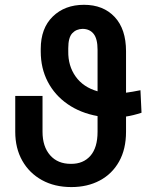

<svg xmlns="http://www.w3.org/2000/svg" viewBox="-20 -757 642 787"><path d="M555.7 -387.2 560.1 -294.9Q525.9 -283.7 496.6 -279.3V-216.8Q496.6 -145.5 468 -94.7Q439.5 -43.9 388.9 -17.1Q338.4 9.8 272.5 9.8Q203.6 9.8 151.9 -18.8Q100.1 -47.4 71.3 -98.4Q42.5 -149.4 42.5 -216.8V-363.8H154.3V-216.8Q154.3 -156.2 185.5 -120.6Q216.8 -85 271 -85.4Q321.3 -85 350.6 -118.4Q379.9 -151.9 379.9 -216.8V-281.2Q309.6 -293.9 257.1 -330.3Q204.6 -366.7 175.8 -421.9Q147 -477.1 147 -545.9V-556.6Q147 -641.1 196.3 -689.2Q245.6 -737.3 324.2 -737.3Q403.3 -737.3 450 -687.5Q496.6 -637.7 496.6 -546.9V-377Q522.5 -380.4 555.7 -387.2ZM259.8 -546.9Q258.8 -487.3 290 -443.4Q321.3 -399.4 379.9 -382.8V-552.7Q379.9 -597.7 364 -617.9Q348.1 -638.2 318.8 -638.7Q292.5 -638.2 276.1 -620.6Q259.8 -603 259.8 -559.6Z"/></svg>

Font: Inter Tight Medium
Style: Regular
Weight: 500
Designer: Rasmus Andersson
Foundry: rsms
Version: Version 3.004; ttfautohint (v1.8.4.7-5d5b)